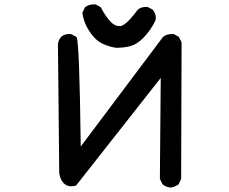

<svg xmlns="http://www.w3.org/2000/svg" viewBox="-20 -848 1040 872"><path d="M302.7 -2Q282.2 -2 268.6 -16.6Q251 -37.1 249 -64.5L243.2 -647.5Q245.1 -666 257.8 -680.7Q272.5 -693.4 293.9 -693.4Q296.9 -693.4 302.7 -693.4L326.2 -680.7L328.1 -678.7Q340.8 -654.3 346.7 -182.6L720.7 -680.7Q737.3 -693.4 759.8 -693.4Q762.7 -693.4 768.6 -693.4L792 -680.7L804.7 -656.2L802.7 -35.2L791 -10.7Q773.4 2 753.9 3.9Q733.4 2 717.8 -11.7L706.1 -35.2L710 -494.1L325.2 -4.9Q312.5 -2 302.7 -2ZM405.3 -828.1Q408.2 -828.1 414.1 -828.1L437.5 -815.4Q460 -771.5 484.4 -747.1Q502 -729.5 522.5 -729.5Q525.4 -729.5 529.3 -730Q533.2 -730.5 543 -736.3Q566.4 -751 605.5 -803.7Q620.1 -816.4 641.6 -816.4Q644.5 -816.4 650.4 -816.4L672.9 -804.7Q687.5 -788.1 687.5 -767.6Q687.5 -757.8 685.5 -753.9Q665 -710.9 630.9 -675.8Q601.6 -646.5 572.3 -638.7Q543 -630.9 508.8 -630.9Q498 -631.8 481.9 -636.2Q465.8 -640.6 452.1 -646.5Q424.8 -658.2 405.3 -680.7Q362.3 -730.5 354.5 -788.1V-791L366.2 -815.4Q383.8 -828.1 405.3 -828.1Z"/></svg>

Font: JasonHandwriting2
Style: SemiBold
Weight: 600
Version: Version 1.04.7